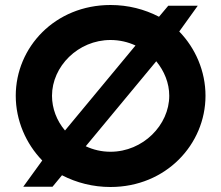

<svg xmlns="http://www.w3.org/2000/svg" viewBox="-20 -735 883 768"><path d="M43 -352C43 -253 84 -160 149 -93L73 12H190L228 -34C286 -4 352 13 422 13C644 13 802 -158 802 -352C802 -450 762 -542 697 -609L771 -712H653L616 -668C558 -698 493 -715 422 -715C200 -715 43 -546 43 -352ZM323 -150 605 -490C637 -451 657 -403 657 -352C657 -235 552 -128 422 -128C386 -128 353 -136 323 -150ZM240 -213C207 -252 188 -301 188 -352C188 -469 292 -575 422 -575C458 -575 492 -567 522 -553Z"/></svg>

Font: Bluebird
Style: Ext
Weight: 400
Designer: Jasper
Foundry: Cannot Into Space Fonts
Version: Version 0.98